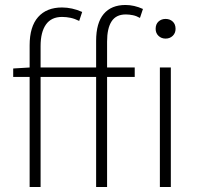

<svg xmlns="http://www.w3.org/2000/svg" viewBox="-20 -751 799 771"><path d="M366 0V-442H143V0H99V-442H33V-476L99 -480V-569Q99 -644 133 -682.5Q167 -721 229 -721Q249 -721 269.5 -716.5Q290 -712 310 -703L298 -667Q280 -676 263 -679.5Q246 -683 229 -683Q186 -683 164.5 -652.5Q143 -622 143 -566V-480H366V-587Q366 -659 396.5 -695Q427 -731 484 -731Q519 -731 554 -715L542 -679Q528 -687 513.5 -690Q499 -693 485 -693Q446 -693 428 -665Q410 -637 410 -584V-480H521V-442H410V0ZM622 0V-480H666V0ZM645 -596Q628 -596 616.5 -607Q605 -618 605 -635Q605 -654 616.5 -664.5Q628 -675 645 -675Q662 -675 673.5 -664.5Q685 -654 685 -635Q685 -618 673.5 -607Q662 -596 645 -596Z"/></svg>

Font: hySource Sans Pro Light
Style: Regular
Weight: 300
Designer: Paul D. Hunt
Foundry: Adobe Systems Incorporated
Version: Version 2.021;PS 2.000;hotconv 1.0.86;makeotf.lib2.5.63406